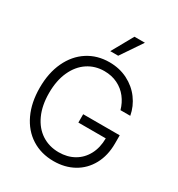

<svg xmlns="http://www.w3.org/2000/svg" viewBox="-217 -1078 1139 1227"><g transform="rotate(30 352.5 -464.5)"><path d="M358.4 -651.4Q290 -651.4 236.3 -615.7Q182.6 -580.1 151.9 -512.9Q121.1 -445.8 121.1 -353.5Q121.1 -261.7 151.9 -194.3Q182.6 -127 237.5 -91.3Q292.5 -55.7 363.3 -55.7Q426.3 -55.7 475.1 -83.3Q523.9 -110.8 551.8 -162.4Q579.6 -213.9 580.1 -283.2H377.9V-344.7H647.5V-284.2Q647.5 -195.3 611.1 -128.7Q574.7 -62 510.3 -26.1Q445.8 9.8 363.3 9.8Q270.5 9.8 200.2 -34.9Q129.9 -79.6 91.3 -161.9Q52.7 -244.1 52.7 -353.5Q52.7 -462.9 91.6 -545.2Q130.4 -627.4 199.7 -672.1Q269 -716.8 358.4 -716.8Q433.1 -716.8 493.7 -686Q554.2 -655.3 593 -602.8Q631.8 -550.3 643.6 -486.3H571.3Q558.1 -533.7 529.3 -571Q500.5 -608.4 456.8 -629.9Q413.1 -651.4 358.4 -651.4ZM414.1 -937.5H491.2L384.8 -780.3H326.2Z"/></g></svg>

Font: Pretendard Light
Style: Regular
Weight: 300
Designer: Base glyphs from Inter by Rasmus Andersson; Hangeul glyphs from Noto Sans CJK(Source Han Sans) by Jang Soo-young and Kan
Foundry: Kil Hyung-jin
Version: Version 1.309